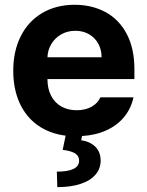

<svg xmlns="http://www.w3.org/2000/svg" viewBox="-20 -557 614 800"><path d="M291 -537.1Q362.3 -537.1 418.7 -507.1Q475.1 -477.1 507.6 -416.5Q540 -356 540 -268.6V-227.5H177.7Q177.7 -188 192.6 -158.7Q207.5 -129.4 235.1 -113.5Q262.7 -97.7 299.8 -97.7Q335.4 -97.7 361.3 -112.1Q387.2 -126.5 398.4 -151.4H536.1Q526.4 -105.5 498 -70.6Q469.7 -35.6 424.6 -14.6Q379.4 6.3 321.8 9.8L318.4 27.3Q355 32.7 377 54.2Q398.9 75.7 399.4 111.3Q399.4 145.5 377.9 170.7Q356.4 195.8 315.9 209.2Q275.4 222.7 218.8 222.7L216.8 158.2Q309.6 158.2 309.6 112.3Q309.6 92.8 293.2 82.3Q276.9 71.8 241.2 67.4L253.4 8.3Q185.5 -0.5 136.5 -35.6Q87.4 -70.8 61.3 -128.9Q35.2 -187 35.2 -262.7Q35.2 -344.2 66.7 -406.5Q98.1 -468.8 156.2 -502.9Q214.4 -537.1 291 -537.1ZM403.3 -318.4Q403.3 -350.1 389.4 -375.2Q375.5 -400.4 350.6 -414.6Q325.7 -428.7 293.9 -428.7Q261.7 -428.7 235.6 -414.1Q209.5 -399.4 194.1 -374Q178.7 -348.6 177.7 -318.4Z"/></svg>

Font: Pretendard Std
Style: Bold
Weight: 700
Designer: Base glyphs from Inter by Rasmus Andersson; Hangeul glyphs from Noto Sans CJK(Source Han Sans) by Jang Soo-young and Kan
Foundry: Kil Hyung-jin
Version: Version 1.309